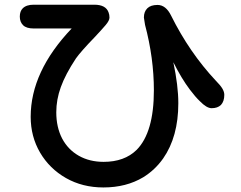

<svg xmlns="http://www.w3.org/2000/svg" viewBox="-20 -741 1040 828"><path d="M78.1 -705.1Q93.8 -720.7 125 -720.7H386.7Q436.5 -720.7 448.2 -687.5Q452.1 -677.7 452.1 -665Q452.1 -652.3 435.5 -632.8Q418.9 -613.3 388.7 -581.1Q329.1 -519.5 307.6 -489.3Q261.7 -419.9 242.2 -365.2Q222.7 -311.5 222.7 -256.8Q222.7 -192.4 248 -143.6Q273.4 -95.7 319.8 -69.3Q366.2 -43 426.8 -43Q516.6 -43 569.3 -94.7Q643.6 -169.9 643.6 -351.6Q643.6 -490.2 605.5 -633.8Q603.5 -649.4 600.6 -665V-666Q600.6 -690.4 615.2 -705.1Q629.9 -719.7 659.2 -719.7Q695.3 -719.7 717.8 -673.8Q796.9 -514.6 910.2 -393.6Q930.7 -373 939 -358.9Q947.3 -344.7 947.3 -332Q947.3 -303.7 932.6 -288.1Q918 -274.4 892.6 -274.4Q871.1 -274.4 841.8 -304.7Q822.3 -323.2 798.8 -354.5Q762.7 -402.3 727.5 -472.7Q749 -371.1 749 -295.9Q749 -151.4 683.6 -57.6Q648.4 -7.8 597.7 23.4Q524.4 67.4 425.8 67.4Q335.9 67.4 264.6 26.9Q193.4 -13.7 152.8 -83Q112.3 -152.3 112.3 -237.3Q112.3 -432.6 289.1 -618.2H125Q93.8 -618.2 79.6 -632.3Q65.4 -646.5 65.4 -669.4Q65.4 -692.4 78.1 -705.1Z"/></svg>

Font: FakePearl
Style: SemiBold
Weight: 400
Version: Version 1.2